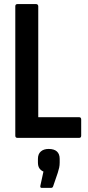

<svg xmlns="http://www.w3.org/2000/svg" viewBox="-20 -675 433 940"><path d="M65.3 0Q54.9 0 54.9 -10.9V-644.1Q54.9 -655 65.3 -655H156.9Q161.9 -655 164.6 -651.8Q167.3 -648.6 167.3 -644.1V-101.2H367.6Q377.5 -101.2 377.5 -89.7V-10.9Q377.5 0 367.6 0ZM184.1 244.8Q175.7 244.8 177.6 234.4L192.7 164.9Q180.7 159.9 173.2 149.5Q165.7 139.1 165.7 120.2V102.8Q165.7 79 179.9 66.6Q194 54.2 218.3 54.2Q245 54.2 258.6 66.6Q272.2 79 272.2 102.8V120.7Q272.2 134.2 269.7 145.9Q267.2 157.6 262.8 171.1L239.9 237.9Q237.4 244.8 230 244.8Z"/></svg>

Font: Sofia Sans Condensed
Style: Regular
Weight: 400
Designer: Botio Nikoltchev, Ani Petrova
Foundry: lettersoup
Version: Version 4.100